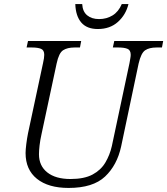

<svg xmlns="http://www.w3.org/2000/svg" viewBox="-20 -916 824 946"><path d="M318 10Q218 10 162 -35Q106 -80 106 -162Q106 -178 109.5 -206Q113 -234 118 -259L192 -605Q198 -631 198 -646Q198 -669 182 -675.5Q166 -682 138 -682H111L118 -714H380L374 -682H347Q312 -682 291 -668.5Q270 -655 259 -603L185 -257Q178 -226 175 -200Q172 -174 172 -156Q172 -99 213 -66.5Q254 -34 327 -34Q395 -34 436 -56Q477 -78 499 -115Q521 -152 531 -196L618 -605Q620 -617 622 -628Q624 -639 624 -646Q624 -669 608 -675.5Q592 -682 564 -682H536L543 -714H784L778 -682H751Q716 -682 695.5 -668.5Q675 -655 663 -603L577 -195Q557 -102 497.5 -46Q438 10 318 10ZM462 -773Q408 -773 380.5 -805Q353 -837 351 -896H385Q387 -859 409.5 -840.5Q432 -822 468 -822Q505 -822 534.5 -840Q564 -858 580 -896H613Q600 -843 561 -808Q522 -773 462 -773Z"/></svg>

Font: Noto Serif Light
Style: Italic
Weight: 300
Italic angle: -12°
Designer: Monotype Design Team
Foundry: Monotype Imaging Inc.
Version: Version 2.013